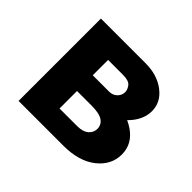

<svg xmlns="http://www.w3.org/2000/svg" viewBox="-107 -561 699 699"><g transform="rotate(45 242.0 -212.0)"><path d="M56 0V-424H286Q346 -424 386 -393.5Q426 -363 426 -317Q426 -284 405 -253.5Q384 -223 348.5 -204Q313 -185 270 -185L289 -248Q364 -248 412 -215Q460 -182 460 -128Q460 -74 413.5 -37Q367 0 286 0ZM181 -86H272Q301 -86 316 -99Q331 -112 331 -131Q331 -152 313.5 -164Q296 -176 256 -176H145V-257H265Q284 -257 296 -269Q308 -281 308 -297Q308 -310 298 -323Q288 -336 258 -336H181Z"/></g></svg>

Font: Ysabeau Office ExtraBold
Style: Regular
Weight: 800
Designer: Christian Thalmann (Catharsis Fonts)
Version: Version 2.001;gftools[0.9.30]; featfreeze: tnum,lnum,ss02